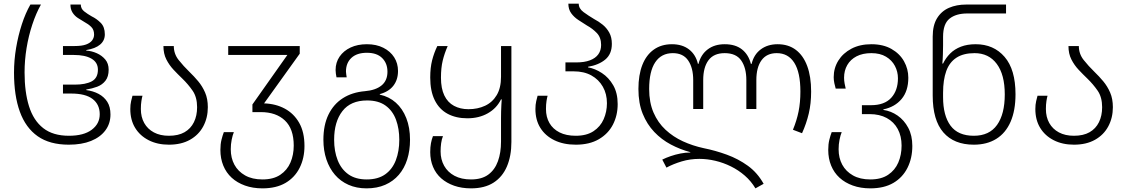

<svg xmlns="http://www.w3.org/2000/svg" viewBox="-20 -785 6192 1055"><path d="M358 10Q253 10 187 -36.5Q121 -83 89 -171.5Q57 -260 57 -386Q57 -454 68.5 -522Q80 -590 100 -651.5Q120 -713 147 -760H205Q178 -712 157.5 -650Q137 -588 126 -521Q115 -454 115 -387Q115 -279 139.5 -201Q164 -123 217.5 -81Q271 -39 359 -39Q440 -39 484 -72Q528 -105 528 -157Q528 -211 489 -241Q450 -271 371 -271H326V-320H391Q450 -320 484 -338Q518 -356 518 -402Q518 -442 483 -462.5Q448 -483 386 -483H326V-532H389Q430 -532 453 -540.5Q476 -549 486.5 -563.5Q497 -578 497 -595Q497 -622 481 -637.5Q465 -653 444 -664Q425 -675 407.5 -686.5Q390 -698 378.5 -716Q367 -734 367 -760H424Q424 -737 442.5 -722.5Q461 -708 484 -695Q511 -682 533.5 -659.5Q556 -637 556 -596Q556 -562 530 -540Q504 -518 454 -510V-507Q484 -505 512 -492.5Q540 -480 558.5 -458Q577 -436 577 -402Q577 -364 559.5 -341.5Q542 -319 514 -308.5Q486 -298 454 -293V-290Q492 -285 522 -269Q552 -253 569.5 -225.5Q587 -198 587 -156Q587 -106 559 -68.5Q531 -31 480 -10.5Q429 10 358 10Z M908 10Q845 10 797 -14.5Q749 -39 722.5 -82.5Q696 -126 696 -186Q696 -210 700.5 -229.5Q705 -249 708 -259H763Q760 -249 757 -230Q754 -211 754 -186Q754 -142 772.5 -109Q791 -76 825.5 -57.5Q860 -39 908 -39Q960 -39 994 -58.5Q1028 -78 1045.5 -113.5Q1063 -149 1063 -196Q1063 -251 1038.5 -286.5Q1014 -322 982 -353Q957 -377 933.5 -402Q910 -427 894 -458.5Q878 -490 878 -532H935Q935 -489 961.5 -455.5Q988 -422 1021 -390Q1046 -366 1069 -338.5Q1092 -311 1107 -276.5Q1122 -242 1122 -196Q1122 -138 1097 -91Q1072 -44 1024 -17Q976 10 908 10Z M1422 250Q1369 250 1326 234.5Q1283 219 1253 191.5Q1223 164 1207 125Q1191 86 1191 39Q1191 7 1197 -17Q1203 -41 1210 -59H1265Q1258 -42 1253 -17Q1248 8 1248 35Q1248 83 1268 120Q1288 157 1327 179Q1366 201 1422 201Q1482 201 1520 175.5Q1558 150 1576 108Q1594 66 1594 15Q1594 -77 1545.5 -123Q1497 -169 1413 -169H1367V-211L1559 -483H1234V-532H1627V-490L1431 -217Q1495 -215 1545 -188Q1595 -161 1624 -110Q1653 -59 1653 17Q1653 84 1626.5 137Q1600 190 1549 220Q1498 250 1422 250Z M1994 250Q1939 250 1895 230.5Q1851 211 1820.5 175.5Q1790 140 1773.5 91Q1757 42 1757 -17Q1757 -98 1785 -155.5Q1813 -213 1864 -245.5Q1915 -278 1985 -284Q2044 -289 2076.5 -315.5Q2109 -342 2109 -391Q2109 -437 2080 -466Q2051 -495 1996 -495Q1941 -495 1911 -467Q1881 -439 1881 -392Q1881 -385 1882.5 -376.5Q1884 -368 1885 -360H1829Q1827 -370 1825.5 -380.5Q1824 -391 1824 -400Q1824 -442 1846 -474Q1868 -506 1906.5 -524Q1945 -542 1996 -542Q2048 -542 2086.5 -522.5Q2125 -503 2146 -470Q2167 -437 2167 -395Q2167 -347 2141.5 -314Q2116 -281 2067 -268V-265Q2118 -254 2155 -221Q2192 -188 2212.5 -136Q2233 -84 2233 -17Q2233 42 2217.5 91Q2202 140 2171.5 175.5Q2141 211 2096.5 230.5Q2052 250 1994 250ZM1995 201Q2057 201 2096.5 173Q2136 145 2155 95.5Q2174 46 2174 -17Q2174 -78 2156 -127Q2138 -176 2099 -204.5Q2060 -233 1997 -233Q1907 -233 1861.5 -174.5Q1816 -116 1816 -17Q1816 46 1835.5 95.5Q1855 145 1894.5 173Q1934 201 1995 201Z M2568 250Q2517 250 2475.5 235.5Q2434 221 2404.5 195Q2375 169 2359.5 132Q2344 95 2344 51Q2344 23 2348 2Q2352 -19 2359 -37H2414Q2407 -20 2404 2Q2401 24 2401 47Q2401 91 2420.5 126Q2440 161 2477.5 181Q2515 201 2568 201Q2627 201 2663 174.5Q2699 148 2716 101Q2733 54 2733 -7V-137Q2733 -154 2733.5 -173Q2734 -192 2735 -209.5Q2736 -227 2737 -239H2733Q2709 -190 2660.5 -162.5Q2612 -135 2548 -135Q2486 -135 2440 -159.5Q2394 -184 2369 -234Q2344 -284 2344 -359Q2344 -413 2354.5 -454Q2365 -495 2383 -532H2440Q2422 -491 2412.5 -451.5Q2403 -412 2403 -358Q2403 -299 2421.5 -260.5Q2440 -222 2474.5 -203.5Q2509 -185 2554 -185Q2605 -185 2645.5 -204Q2686 -223 2709.5 -262.5Q2733 -302 2733 -363V-532H2790V-5Q2790 72 2765.5 129.5Q2741 187 2692 218.5Q2643 250 2568 250Z M3144 10Q3076 10 3026 -14.5Q2976 -39 2949 -82.5Q2922 -126 2922 -186Q2922 -210 2926.5 -229.5Q2931 -249 2934 -259H2989Q2986 -249 2983 -230Q2980 -211 2980 -186Q2980 -142 2999 -109Q3018 -76 3054.5 -57.5Q3091 -39 3144 -39Q3203 -39 3241 -64Q3279 -89 3297 -130Q3315 -171 3315 -218Q3315 -269 3292.5 -308.5Q3270 -348 3229.5 -370.5Q3189 -393 3132 -393H3087V-442H3146Q3191 -442 3221.5 -453.5Q3252 -465 3267.5 -486.5Q3283 -508 3283 -538Q3283 -579 3259.5 -603.5Q3236 -628 3205 -645Q3181 -660 3157.5 -675.5Q3134 -691 3118.5 -712.5Q3103 -734 3103 -765H3160Q3160 -738 3186.5 -718.5Q3213 -699 3245 -680Q3270 -667 3292 -649Q3314 -631 3328 -605.5Q3342 -580 3342 -544Q3342 -488 3306 -458Q3270 -428 3211 -418V-415Q3250 -408 3287.5 -383.5Q3325 -359 3349.5 -316.5Q3374 -274 3374 -213Q3374 -151 3348 -100.5Q3322 -50 3270.5 -20Q3219 10 3144 10Z M4131 250Q4107 210 4072.5 180Q4038 150 3996.5 129.5Q3955 109 3910.5 98.5Q3866 88 3823 88Q3772 88 3725.5 102Q3679 116 3642 136L3619 92Q3639 82 3665 73Q3691 64 3719 58.5Q3747 53 3773 53V51Q3717 36 3666 9Q3615 -18 3575 -60Q3535 -102 3511.5 -160Q3488 -218 3488 -296Q3488 -373 3509.5 -428Q3531 -483 3572.5 -512.5Q3614 -542 3672 -542Q3729 -542 3766 -513.5Q3803 -485 3815 -434H3818Q3831 -485 3868.5 -513.5Q3906 -542 3962 -542Q4021 -542 4057 -513.5Q4093 -485 4106 -434H4110Q4122 -485 4160 -513.5Q4198 -542 4253 -542Q4312 -542 4353 -511Q4394 -480 4415.5 -422Q4437 -364 4437 -282Q4437 -216 4424 -161Q4411 -106 4387 -53L4337 -72Q4358 -123 4368 -172.5Q4378 -222 4378 -282Q4378 -387 4344.5 -440Q4311 -493 4248 -493Q4193 -493 4164.5 -454Q4136 -415 4136 -345V-186H4081V-345Q4081 -412 4053 -452.5Q4025 -493 3962 -493Q3902 -493 3873 -454Q3844 -415 3844 -345V-186H3789V-345Q3789 -412 3761.5 -452.5Q3734 -493 3677 -493Q3614 -493 3580.5 -443Q3547 -393 3547 -296Q3547 -222 3571 -166.5Q3595 -111 3637 -72Q3679 -33 3732.5 -8.5Q3786 16 3846 29Q3911 42 3974 65Q4037 88 4089.5 126Q4142 164 4176 225Z M4762 250Q4709 250 4666 234.5Q4623 219 4593 191.5Q4563 164 4547 125Q4531 86 4531 39Q4531 7 4537 -17Q4543 -41 4550 -59H4605Q4598 -42 4593 -17Q4588 8 4588 35Q4588 83 4608 120Q4628 157 4667 179Q4706 201 4762 201Q4822 201 4860 175.5Q4898 150 4916 108Q4934 66 4934 15Q4934 -37 4913 -76Q4892 -115 4852.5 -136.5Q4813 -158 4758 -158H4716V-207H4766Q4840 -207 4877 -247.5Q4914 -288 4914 -355Q4914 -391 4897.5 -422.5Q4881 -454 4848.5 -473.5Q4816 -493 4768 -493Q4720 -493 4686.5 -475.5Q4653 -458 4635.5 -427.5Q4618 -397 4618 -358Q4618 -342 4621 -326Q4624 -310 4627 -298H4572Q4568 -311 4564.5 -328Q4561 -345 4561 -361Q4561 -411 4586.5 -452Q4612 -493 4658.5 -517.5Q4705 -542 4768 -542Q4833 -542 4878.5 -516Q4924 -490 4947.5 -448Q4971 -406 4971 -358Q4971 -285 4934 -241Q4897 -197 4834 -184V-181Q4876 -175 4912 -150Q4948 -125 4970.5 -83Q4993 -41 4993 17Q4993 84 4966.5 137Q4940 190 4889 220Q4838 250 4762 250Z M5331 10Q5222 10 5163.5 -57.5Q5105 -125 5105 -260V-584Q5105 -646 5129 -685Q5153 -724 5194.5 -742Q5236 -760 5289 -760H5508V-711H5295Q5233 -711 5197.5 -682.5Q5162 -654 5162 -583V-536Q5162 -516 5161 -485.5Q5160 -455 5158 -436H5162Q5177 -467 5201 -491Q5225 -515 5260 -528.5Q5295 -542 5341 -542Q5440 -542 5500 -472.5Q5560 -403 5560 -267Q5560 -178 5533 -116Q5506 -54 5454.5 -22Q5403 10 5331 10ZM5331 -39Q5416 -39 5458.5 -98.5Q5501 -158 5501 -266Q5501 -375 5457 -434Q5413 -493 5335 -493Q5274 -493 5235.5 -468Q5197 -443 5179.5 -394.5Q5162 -346 5162 -275V-251Q5162 -150 5203 -94.5Q5244 -39 5331 -39Z M5881 10Q5818 10 5770 -14.5Q5722 -39 5695.5 -82.5Q5669 -126 5669 -186Q5669 -210 5673.5 -229.5Q5678 -249 5681 -259H5736Q5733 -249 5730 -230Q5727 -211 5727 -186Q5727 -142 5745.5 -109Q5764 -76 5798.5 -57.5Q5833 -39 5881 -39Q5933 -39 5967 -58.5Q6001 -78 6018.5 -113.5Q6036 -149 6036 -196Q6036 -251 6011.5 -286.5Q5987 -322 5955 -353Q5930 -377 5906.5 -402Q5883 -427 5867 -458.5Q5851 -490 5851 -532H5908Q5908 -489 5934.5 -455.5Q5961 -422 5994 -390Q6019 -366 6042 -338.5Q6065 -311 6080 -276.5Q6095 -242 6095 -196Q6095 -138 6070 -91Q6045 -44 5997 -17Q5949 10 5881 10Z"/></svg>

Font: Noto Sans Georgian Light
Style: Regular
Weight: 300
Version: Version 2.002